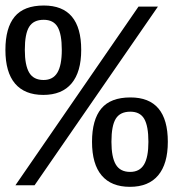

<svg xmlns="http://www.w3.org/2000/svg" viewBox="-20 -685 641 710"><path d="M107.9 0H37.1L492.2 -660.6H564ZM142.1 -664.6Q280.3 -664.6 280.3 -500.5Q280.3 -418.9 244.6 -376.5Q209 -334 140.1 -334Q71.3 -334 35.6 -376Q0 -418 0 -500.5Q0 -582 34.2 -623.3Q68.4 -664.6 142.1 -664.6ZM208.5 -500.5Q208.5 -558.6 193.1 -585.2Q177.7 -611.8 141.6 -611.8Q104 -611.8 87.9 -585.9Q71.8 -560.1 71.8 -500.5Q71.8 -443.8 87.9 -416.5Q104 -389.2 141.1 -389.2Q175.8 -389.2 192.1 -416.3Q208.5 -443.4 208.5 -500.5ZM462.4 -324.7Q600.6 -324.7 600.6 -160.6Q600.6 -79.1 564.9 -36.6Q529.3 5.9 460.4 5.9Q391.6 5.9 356 -36.1Q320.3 -78.1 320.3 -160.6Q320.3 -242.2 354.5 -283.4Q388.7 -324.7 462.4 -324.7ZM528.8 -160.6Q528.8 -218.8 513.4 -245.4Q498 -272 461.9 -272Q424.3 -272 408.2 -246.1Q392.1 -220.2 392.1 -160.6Q392.1 -104 408.2 -76.7Q424.3 -49.3 461.4 -49.3Q496.1 -49.3 512.5 -76.4Q528.8 -103.5 528.8 -160.6Z"/></svg>

Font: Cousine
Style: Regular
Weight: 400
Monospace: yes
Designer: Steve Matteson
Foundry: Monotype Imaging Inc.
Version: Version 1.21